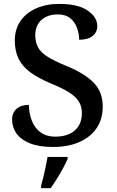

<svg xmlns="http://www.w3.org/2000/svg" viewBox="-20 -744 598 985"><path d="M253 10Q180 10 133 -9Q86 -28 64 -60Q42 -92 42 -131Q42 -155 53 -172Q64 -189 83.5 -197.5Q103 -206 128 -206Q129 -160 144 -123Q159 -86 189 -64.5Q219 -43 263 -43Q328 -43 364 -75Q400 -107 400 -163Q400 -199 384 -224Q368 -249 333.5 -270.5Q299 -292 241 -316Q176 -343 135 -373.5Q94 -404 75 -443.5Q56 -483 56 -536Q56 -595 85.5 -637Q115 -679 166.5 -701.5Q218 -724 284 -724Q380 -724 429.5 -690Q479 -656 479 -611Q479 -578 454.5 -559Q430 -540 386 -540Q386 -570 375.5 -600Q365 -630 341 -650Q317 -670 276 -670Q224 -670 192.5 -641.5Q161 -613 161 -564Q161 -528 175 -501.5Q189 -475 224 -453Q259 -431 320 -406Q413 -368 460 -320.5Q507 -273 507 -197Q507 -133 476 -87Q445 -41 387.5 -15.5Q330 10 253 10ZM191 208Q200 176 209 136Q218 96 224 61H327V71Q318 92 303.5 119Q289 146 272 173Q255 200 240 221H191Z"/></svg>

Font: Noto Serif Khojki Medium
Style: Regular
Weight: 500
Version: Version 2.003